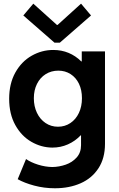

<svg xmlns="http://www.w3.org/2000/svg" viewBox="-20 -800 638 1033"><path d="M75.2 164.1 120.1 55.7Q146 73.7 184.8 85.9Q223.6 98.1 261.7 98.6Q297.9 98.1 333.3 85.9Q368.7 73.7 392.3 47.4Q416 21 416 -18.6V-72.3H414.6Q384.3 -40.5 345.2 -23.2Q306.2 -5.9 261.7 -5.9Q202.1 -6.3 148.7 -37.1Q95.2 -67.9 62.3 -127.2Q29.3 -186.5 29.3 -268.6Q29.3 -350.1 62.5 -409.7Q95.7 -469.2 150.4 -500.2Q205.1 -531.2 266.6 -531.2Q311 -531.2 349.1 -515.4Q387.2 -499.5 417 -469.7H419.9V-523.4H544.9V-26.4Q544.9 51.3 509.8 105.2Q474.6 159.2 413.8 186Q353 212.9 275.4 212.9Q217.3 212.9 163.8 198.5Q110.4 184.1 75.2 164.1ZM420.9 -271.5Q420.9 -315.9 404.8 -349.4Q388.7 -382.8 359.6 -401.4Q330.6 -419.9 293.9 -419.9Q255.9 -419.9 225.8 -401.1Q195.8 -382.3 179 -348.6Q162.1 -314.9 162.1 -271.5Q162.1 -228 178.7 -193.1Q195.3 -158.2 224.9 -138.2Q254.4 -118.2 292 -118.2Q329.1 -118.2 358.6 -137.9Q388.2 -157.7 404.5 -192.4Q420.9 -227.1 420.9 -271.5ZM286.1 -666H290L416 -780.3L469.7 -716.8L301.8 -570.3H273.4L105.5 -716.8L159.2 -780.3Z"/></svg>

Font: Reddit Sans Vanilla
Style: Bold
Weight: 700
Designer: Stephen Hutchings
Foundry: Reddit
Version: Version 1.013